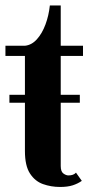

<svg xmlns="http://www.w3.org/2000/svg" viewBox="-22 -696 340 724"><path d="M204.5 9Q170.5 9 140.2 -1.8Q110 -12.5 91 -41.8Q72 -71 72 -126.5V-308.5H13.5V-338.5H72V-485H-1.5V-523.5H72Q97.5 -526 117.2 -548Q137 -570 149.5 -603.8Q162 -637.5 166 -675.5H207V-523.5H291V-485H207V-338.5H279V-308.5H207V-70Q207 -49 217 -41.8Q227 -34.5 236 -34.5Q255.5 -34.5 264.5 -45L286.5 -14Q271.5 -3.5 252.2 2.8Q233 9 204.5 9Z"/></svg>

Font: Imbue 10pt ExtraBold
Style: Regular
Weight: 800
Designer: Tyler Finck
Foundry: Etcetera Type Company
Version: Version 1.102; ttfautohint (v1.8.3)